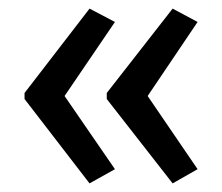

<svg xmlns="http://www.w3.org/2000/svg" viewBox="-20 -487 515 446"><path d="M37 -271V-257L188 -61L247 -94L130 -264L247 -436L188 -467ZM228 -271V-257L381 -61L439 -94L323 -264L439 -436L381 -467Z"/></svg>

Font: Noto Sans Kannada Condensed
Style: Regular
Weight: 400
Width: 3
Designer: Jelle Bosma - Monotype Design Team
Foundry: Monotype Imaging Inc.
Version: Version 2.005